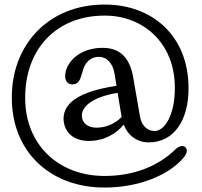

<svg xmlns="http://www.w3.org/2000/svg" viewBox="-20 -707 904 861"><path d="M797 -52C787 -52 776.5 -46.5 768 -38.5C690 38.5 579.5 82 450.5 82C241.5 83 91 -60 93 -270.5C93 -486.5 232.5 -637 448.5 -637C624.5 -638 766 -510.5 764 -311C764 -187.5 716.5 -119.5 673.5 -119.5C641 -119.5 615.5 -142.5 608 -183L579.5 -347.5C567 -433.5 530.5 -492.5 440 -492.5C340.5 -492.5 278 -432.5 272.5 -372C270 -349 281 -328.5 303.5 -328.5C330.5 -328.5 339.5 -348 347 -375.5L351.5 -390.5C359 -418.5 379.5 -452 423.5 -452C461 -452 487 -420.5 494 -374.5L502.5 -322C341 -298.5 265 -247.5 265 -175.5C265.5 -121 302.5 -75.5 377 -75C449.5 -75 502 -108.5 535 -148.5C549.5 -107 588 -68.5 647 -68.5C762 -68.5 826 -170.5 825.5 -311.5C825.5 -548.5 660.5 -686.5 451 -686.5C194.5 -687.5 32.5 -503 33 -270.5C32 -20.5 212.5 135 449 134C605 134 740 77 804.5 -1.5C818 -18 822 -34.5 812.5 -45.5C808 -50.5 802.5 -52 797 -52ZM412 -134.5C380.5 -134.5 347.5 -150 347 -189.5C347 -229 396 -273 507.5 -290.5L525.5 -182C493.5 -150.5 452.5 -134 412 -134.5Z"/></svg>

Font: dr Title
Style: Regular
Weight: 400
Version: Version 1.000;hotconv 1.0.109;makeotfexe 2.5.65596